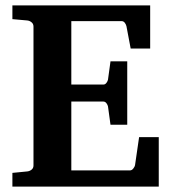

<svg xmlns="http://www.w3.org/2000/svg" viewBox="-20 -691 638 711"><path d="M25.9 0V-50.8L81.1 -56.2Q89.8 -57.1 96.9 -62.7Q104 -68.4 104 -78.1V-592.8Q104 -602.5 96.9 -608.4Q89.8 -614.3 81.1 -615.2L25.9 -620.1V-670.9H536.1V-511.2H463.9L448.2 -594.2Q446.3 -601.6 441.7 -607.2Q437 -612.8 430.2 -612.8H244.1V-377.9H362.8Q369.6 -377.9 374.3 -384.3Q378.9 -390.6 379.9 -396L389.2 -463.9H451.2V-229H389.2L379.9 -296.9Q378.9 -302.2 374.3 -308.6Q369.6 -314.9 362.8 -314.9H244.1V-60.1H461.9Q468.3 -60.1 473.6 -66.9Q479 -73.7 480 -79.1L495.1 -183.1H567.9V0Z"/></svg>

Font: Charis SIL Afr
Style: Bold
Weight: 700
Foundry: SIL International
Version: Version 5.000